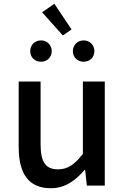

<svg xmlns="http://www.w3.org/2000/svg" viewBox="-20 -983 660 1017"><path d="M249 14C324 14 378 -25 428 -83H431L440 0H535V-551H419V-168C374 -110 338 -86 287 -86C223 -86 195 -124 195 -218V-551H79V-204C79 -64 131 14 249 14ZM197 -656C230 -656 254 -680 254 -712C254 -744 230 -769 197 -769C164 -769 140 -744 140 -712C140 -680 164 -656 197 -656ZM313 -795 359 -827 268 -963 203 -918ZM423 -656C456 -656 480 -680 480 -712C480 -744 456 -769 423 -769C390 -769 366 -744 366 -712C366 -680 390 -656 423 -656Z"/></svg>

Font: Noto Sans JP Medium
Style: Regular
Weight: 500
Designer: Ryoko NISHIZUKA 西塚涼子 (kana, bopomofo & ideographs); Paul D. Hunt (Latin, Greek & Cyrillic); Sandoll Communications 산돌커뮤니
Foundry: Adobe
Version: Version 2.004;hotconv 1.0.118;makeotfexe 2.5.65603